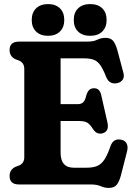

<svg xmlns="http://www.w3.org/2000/svg" viewBox="-20 -904 655 941"><path d="M27 -658.5Q27 -700 72.5 -700H406.5Q438.5 -700 456.5 -709.2Q474.5 -718.5 497.5 -718.5Q521.5 -718.5 533.8 -704.5Q546 -690.5 555 -659L585 -546.5Q590 -526.5 581.5 -513.8Q573 -501 556.5 -497Q539 -492.5 524.2 -498.8Q509.5 -505 500.5 -526.5Q485.5 -565 471.5 -584.8Q457.5 -604.5 439 -611.2Q420.5 -618 392.5 -618H277V-393.5H359.5Q378.5 -393.5 388 -402.8Q397.5 -412 403 -437Q409 -456 418.2 -463.8Q427.5 -471.5 440 -471.5Q468.5 -472 476 -438.5L506.5 -304Q516 -262 485.5 -251.5Q456 -241.5 436 -271Q422 -294 408.2 -302.5Q394.5 -311 365.5 -311H277V-155.5Q277 -82 342 -82H403.5Q435.5 -82 456 -90.5Q476.5 -99 491.8 -122Q507 -145 522 -189Q536 -227.5 575 -219Q594 -215 601.2 -199.5Q608.5 -184 602.5 -161.5L572 -42Q563.5 -11.5 551 2.8Q538.5 17 513 17Q492.5 17 473.8 8.5Q455 0 424 0H72.5Q27 0 27 -41.5Q27 -72 55 -86L75 -93.5Q99 -105 99 -133.5V-566.5Q99 -595 75 -606.5L55 -614Q27 -628 27 -658.5ZM215.5 -728.5Q178.5 -728.5 157 -749.2Q135.5 -770 135.5 -806Q135.5 -842.5 157 -863.2Q178.5 -884 215.5 -884Q252.5 -884 273.8 -863.2Q295 -842.5 295 -806Q295 -770.5 273.8 -749.5Q252.5 -728.5 215.5 -728.5ZM421.5 -728.5Q384.5 -728.5 363 -749.2Q341.5 -770 341.5 -806Q341.5 -842.5 363 -863.2Q384.5 -884 421.5 -884Q460 -884 481.2 -863.2Q502.5 -842.5 502.5 -806Q502.5 -770.5 481.2 -749.5Q460 -728.5 421.5 -728.5Z"/></svg>

Font: Fraunces 144pt S100
Style: Bold
Weight: 700
Version: Version 1.000; ttfautohint (v1.8.3)